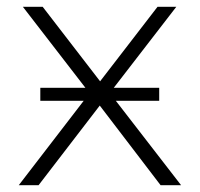

<svg xmlns="http://www.w3.org/2000/svg" viewBox="-20 -542 584 562"><path d="M35 0H93L272 -233L450 0H510L319 -247H446V-285H313L496 -522H441L273 -304L105 -522H47L230 -285H98V-247H225Z"/></svg>

Font: Montserrat Light
Style: Regular
Weight: 300
Designer: Julieta Ulanovsky
Foundry: Julieta Ulanovsky
Version: Version 7.200